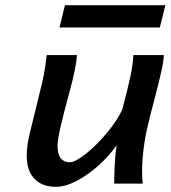

<svg xmlns="http://www.w3.org/2000/svg" viewBox="-20 -701 651 733"><path d="M425.3 -146.5Q397 -106 356.2 -69.3Q315.4 -32.7 272.5 -10.3Q229.5 12.2 193.8 12.2Q141.1 12.2 111.6 -18.3Q82 -48.8 82 -107.4Q82 -145.5 94.2 -194.3L128.9 -336.4Q141.6 -385.3 147.7 -417.2Q153.8 -449.2 158.2 -490.7H273.9Q272 -464.4 265.1 -430.7Q258.3 -397 244.1 -345.2Q223.6 -270 211.7 -219.2Q199.7 -168.5 199.7 -143.1Q199.7 -112.3 211.9 -96.9Q224.1 -81.5 245.6 -81.5Q267.1 -81.5 307.4 -113.5Q347.7 -145.5 387.5 -192.9Q427.2 -240.2 446.8 -282.7Q469.2 -368.2 478 -409.9Q486.8 -451.7 489.3 -490.7H605.5Q604.5 -466.8 596.2 -429.4Q587.9 -392.1 569.8 -322.3Q555.2 -268.1 544.4 -222.2Q534.2 -179.7 528.3 -133.3Q522.5 -86.9 522.5 -48.8Q522.5 -17.6 524.9 0H416Q416 -35.6 418.2 -76.2Q420.4 -116.7 425.3 -146.5ZM228 -681.2H611.3L590.3 -596.2H207Z"/></svg>

Font: Lesson One Medium
Style: Italic
Weight: 500
Italic angle: -14°
Designer: But Ko, Victor Gaultney, Annie Olsen, Julie Remington, Don Collingsworth, Eric Hays, Becca Hirsbrunner
Version: Version 1.100